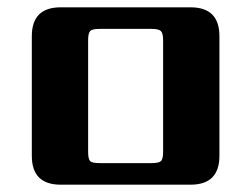

<svg xmlns="http://www.w3.org/2000/svg" viewBox="-20 -505 687 525"><path d="M426 -90V-395Q426 -414 420 -420Q414 -426 395 -426H252Q232 -426 226.5 -420Q221 -414 221 -395V-90Q221 -70 226.5 -64.5Q232 -59 252 -59H395Q414 -59 420 -64.5Q426 -70 426 -90ZM146 -485H501Q580 -485 580 -406V-79Q580 0 501 0H146Q67 0 67 -79V-406Q67 -485 146 -485Z"/></svg>

Font: Sarpanch
Style: Bold
Weight: 700
Designer: Manushi Parikh (Devanagari and Latin), Jyotish Sonowal (Devanagari)
Foundry: Indian Type Foundry
Version: Version 2.004;PS 1.0;hotconv 1.0.78;makeotf.lib2.5.61930; tt